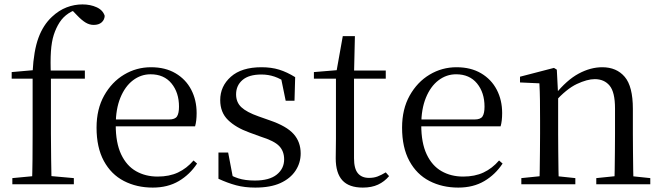

<svg xmlns="http://www.w3.org/2000/svg" viewBox="-20 -836 3004 871"><path d="M36 0V-28L152 -39H192L315 -28V0ZM125 0Q127 -57 127.5 -114.5Q128 -172 128 -229V-479H33V-509L158 -520L128 -505V-511Q133 -606 154.5 -664.5Q176 -723 216 -760Q247 -789 282 -802.5Q317 -816 354 -816Q390 -816 418.5 -803Q447 -790 455 -764Q454 -746 441 -734.5Q428 -723 405 -723Q386 -723 368.5 -733.5Q351 -744 330 -766L303 -794V-803H344V-795Q316 -792 291 -775.5Q266 -759 250 -734Q234 -709 224 -678Q214 -647 211 -602.5Q208 -558 211 -493V-229Q211 -172 212 -114.5Q213 -57 214 0ZM170 -479V-516H365V-479Z M673 15Q600 15 542 -15Q484 -45 451 -106Q418 -167 418 -257Q418 -341 452.5 -402.5Q487 -464 543 -497.5Q599 -531 665 -531Q730 -531 776.5 -503.5Q823 -476 847.5 -429Q872 -382 872 -323Q872 -287 865 -263H457V-294H747Q774 -294 783 -308Q792 -322 792 -352Q792 -416 758 -457.5Q724 -499 663 -499Q619 -499 583 -471.5Q547 -444 526 -392.5Q505 -341 505 -269Q505 -188 529.5 -136Q554 -84 597 -59.5Q640 -35 695 -35Q748 -35 787.5 -53.5Q827 -72 858 -108L874 -94Q841 -44 791 -14.5Q741 15 673 15Z M1138 15Q1090 15 1051 4.5Q1012 -6 971 -25V-144H1015L1039 -18L1002 -20V-56Q1030 -37 1061 -27Q1092 -17 1136 -17Q1202 -17 1235.5 -44Q1269 -71 1269 -113Q1269 -150 1246.5 -173.5Q1224 -197 1163 -216L1111 -235Q1050 -257 1014.5 -291.5Q979 -326 979 -382Q979 -445 1027.5 -488Q1076 -531 1166 -531Q1211 -531 1246.5 -520Q1282 -509 1319 -486L1316 -379H1276L1252 -496L1283 -490V-458Q1253 -479 1225 -488.5Q1197 -498 1166 -498Q1109 -498 1080 -473Q1051 -448 1051 -408Q1051 -372 1075 -349.5Q1099 -327 1153 -308L1204 -290Q1280 -264 1312 -228Q1344 -192 1344 -140Q1344 -97 1320.5 -61.5Q1297 -26 1252 -5.5Q1207 15 1138 15Z M1545 -479V-516H1730V-479ZM1626 15Q1563 15 1533 -18Q1503 -51 1503 -118Q1503 -142 1503.5 -161Q1504 -180 1504 -207V-479H1404V-509L1525 -519L1505 -504L1535 -672H1590L1586 -501V-489V-118Q1586 -71 1603.5 -50Q1621 -29 1654 -29Q1676 -29 1693 -35.5Q1710 -42 1730 -54L1745 -37Q1724 -12 1695 1.5Q1666 15 1626 15Z M2059 15Q1986 15 1928 -15Q1870 -45 1837 -106Q1804 -167 1804 -257Q1804 -341 1838.5 -402.5Q1873 -464 1929 -497.5Q1985 -531 2051 -531Q2116 -531 2162.5 -503.5Q2209 -476 2233.5 -429Q2258 -382 2258 -323Q2258 -287 2251 -263H1843V-294H2133Q2160 -294 2169 -308Q2178 -322 2178 -352Q2178 -416 2144 -457.5Q2110 -499 2049 -499Q2005 -499 1969 -471.5Q1933 -444 1912 -392.5Q1891 -341 1891 -269Q1891 -188 1915.5 -136Q1940 -84 1983 -59.5Q2026 -35 2081 -35Q2134 -35 2173.5 -53.5Q2213 -72 2244 -108L2260 -94Q2227 -44 2177 -14.5Q2127 15 2059 15Z M2345 0V-28L2453 -39H2486L2590 -28V0ZM2427 0Q2428 -24 2428.5 -65Q2429 -106 2429.5 -150.5Q2430 -195 2430 -229V-289Q2430 -341 2429.5 -381Q2429 -421 2427 -458L2339 -462V-488L2493 -528L2506 -520L2512 -403V-402V-229Q2512 -195 2512.5 -150.5Q2513 -106 2513.5 -65Q2514 -24 2515 0ZM2685 0V-28L2792 -39H2825L2930 -28V0ZM2767 0Q2768 -24 2768.5 -64.5Q2769 -105 2769.5 -149.5Q2770 -194 2770 -229V-344Q2770 -418 2745.5 -447.5Q2721 -477 2678 -477Q2644 -477 2597 -455Q2550 -433 2495 -372L2487 -406H2497Q2551 -473 2605 -502Q2659 -531 2712 -531Q2777 -531 2814 -487.5Q2851 -444 2851 -342V-229Q2851 -194 2851.5 -149.5Q2852 -105 2852.5 -64.5Q2853 -24 2854 0Z"/></svg>

Font: Noto Serif JP
Style: Regular
Weight: 400
Designer: Ryoko NISHIZUKA  (kana & ideographs); Frank Grießhammer (Latin, Greek & Cyrillic); Wenlong ZHANG  (bopomofo); Sandoll Co
Foundry: Adobe
Version: Version 2.003-H1;hotconv 1.1.1;makeotfexe 2.6.0